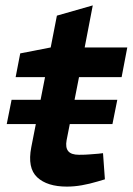

<svg xmlns="http://www.w3.org/2000/svg" viewBox="-20 -684 492 712"><path d="M5 -224 23 -314H415L397 -224ZM228 8Q155 8 118 -26.5Q81 -61 96 -138L147 -398H38L55 -486L168 -508L191 -626L324 -664L294 -508H452L431 -398H273L227 -164Q222 -137 233 -123.5Q244 -110 273 -110Q297 -110 313 -111.5Q329 -113 345 -114L362 -116L369 -19L342 -11Q312 -2 283.5 3Q255 8 228 8Z"/></svg>

Font: REM Medium
Style: Italic
Weight: 500
Italic angle: -11°
Designer: Octavio Pardo
Foundry: Ashler Design
Version: Version 1.005;gftools[0.9.28]